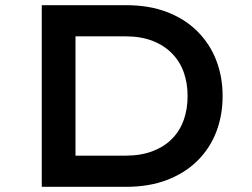

<svg xmlns="http://www.w3.org/2000/svg" viewBox="-20 -720 970 740"><path d="M141 0V-700H467Q555 -700 624 -673.5Q693 -647 741 -599Q789 -551 813.5 -487.5Q838 -424 838 -350Q838 -275 813.5 -211.5Q789 -148 741 -100.5Q693 -53 624 -26.5Q555 0 467 0ZM271 -101 261 -120H462Q523 -120 568.5 -137.5Q614 -155 644 -186Q674 -217 688.5 -258.5Q703 -300 703 -350Q703 -399 688.5 -440.5Q674 -482 643.5 -513.5Q613 -545 568 -562.5Q523 -580 462 -580H258L271 -597Z"/></svg>

Font: Lexend Giga Medium
Style: Regular
Weight: 500
Designer: Bonnie Shaver-Troup, Thomas Jockin
Foundry: Lexend
Version: Version 1.007